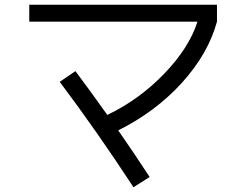

<svg xmlns="http://www.w3.org/2000/svg" viewBox="-20 -733 1040 807"><path d="M103 -642V-713H892V-642Q855 -507 745 -385.5Q635 -264 477 -185Q547 -84 609 11L541 54Q386 -183 231 -389L297 -434Q355 -357 431 -250Q565 -314 670 -423Q775 -532 810 -642Z"/></svg>

Font: Mplus 1p
Style: Regular
Weight: 400
Version: Version 1.061